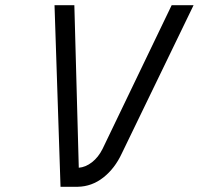

<svg xmlns="http://www.w3.org/2000/svg" viewBox="-20 -716 762 736"><path d="M722 -696 447 -128Q420 -70 376 -35.5Q332 -1 278 0H212L189 -696H265L282 -73Q308 -75 332.5 -94Q357 -113 373 -145L638 -696Z"/></svg>

Font: Panefresco 400wt
Style: Italic
Weight: 400
Foundry: Campivisivi & Chank Co
Version: Version 1.001